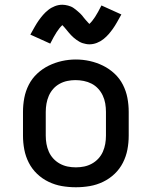

<svg xmlns="http://www.w3.org/2000/svg" viewBox="-20 -782 640 810"><path d="M300 8Q270 8 241 3Q212 -2 185 -15Q158 -28 136.5 -48.5Q115 -69 101.5 -95.5Q88 -122 82.5 -151Q77 -180 77 -210V-310Q77 -340 82.5 -369Q88 -398 101.5 -424.5Q115 -451 137 -471.5Q159 -492 185.5 -505Q212 -518 241 -524.5Q270 -531 300 -531Q330 -531 359 -524.5Q388 -518 414.5 -505Q441 -492 463 -471.5Q485 -451 498.5 -424.5Q512 -398 517.5 -369Q523 -340 523 -310V-210Q523 -180 517.5 -151Q512 -122 498.5 -95.5Q485 -69 463.5 -48.5Q442 -28 415 -15Q388 -2 359 3Q330 8 300 8ZM300 -76Q318 -76 335 -79.5Q352 -83 367.5 -91.5Q383 -100 395 -113Q407 -126 414 -142Q421 -158 424 -175Q427 -192 427 -210V-310Q427 -328 424 -345.5Q421 -363 413.5 -379Q406 -395 394 -408Q382 -421 366.5 -429Q351 -437 333.5 -440.5Q316 -444 298 -444Q281 -444 264 -440.5Q247 -437 231.5 -428.5Q216 -420 204.5 -407Q193 -394 186 -378Q179 -362 176 -344.5Q173 -327 173 -310V-210Q173 -192 176 -175Q179 -158 186 -142Q193 -126 205 -113Q217 -100 232.5 -91.5Q248 -83 265 -79.5Q282 -76 300 -76ZM357 -595Q350 -595 342.5 -596.5Q335 -598 328.5 -600Q322 -602 315 -606Q308 -610 302.5 -614Q297 -618 291 -623Q285 -628 280 -633.5Q275 -639 271 -643.5Q267 -648 261.5 -655Q256 -662 251 -667.5Q246 -673 243 -676Q231 -665 219 -646.5Q207 -628 192 -598L108 -636Q118 -654 126.5 -669Q135 -684 143.5 -696Q152 -708 161.5 -719Q171 -730 183.5 -740Q196 -750 211.5 -756Q227 -762 243 -762Q249 -762 255 -761Q261 -760 267 -758.5Q273 -757 279 -754.5Q285 -752 290 -748.5Q295 -745 299.5 -741.5Q304 -738 309 -733.5Q314 -729 318.5 -725Q323 -721 326.5 -716.5Q330 -712 333.5 -707.5Q337 -703 341 -698.5Q345 -694 349.5 -689Q354 -684 357 -681Q369 -692 381 -710.5Q393 -729 408 -759L492 -721Q482 -703 473.5 -688Q465 -673 456.5 -661Q448 -649 438.5 -638Q429 -627 416.5 -617Q404 -607 388.5 -601Q373 -595 357 -595Z"/></svg>

Font: Zed Mono Medium Extended
Style: Regular
Weight: 500
Width: 7
Monospace: yes
Designer: Belleve Invis
Foundry: Belleve Invis
Version: Version 1.0.0; ttfautohint (v1.8.4)